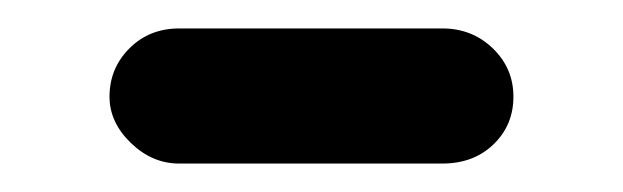

<svg xmlns="http://www.w3.org/2000/svg" viewBox="-20 -341 438 135"><path d="M57 -273Q57 -293 71 -307Q85 -321 106 -321H291Q312 -321 326.5 -307Q341 -293 341 -273Q341 -253 327 -239.5Q313 -226 291 -226H106Q87 -226 72 -240.5Q57 -255 57 -273Z"/></svg>

Font: 寒蝉全圆体 Bold
Style: Regular
Weight: 700
Designer: Warren2060
      Designed by Motoya company      

      [Varela Round]
      Joe Prince(Latin component); Avraham Cornf
Foundry: ChillType
Version: Version 3.200